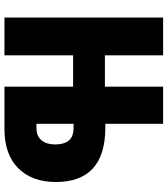

<svg xmlns="http://www.w3.org/2000/svg" viewBox="35 -789 754 864"><g transform="rotate(90 412.0 -357.0)"><path d="M59 0V-714H229V-452H370V-714H537V-454H554Q799 -454 799 -231Q799 -124 737 -62Q675 0 560 0H370V-309H229V0ZM537 -144H555Q593 -144 611.5 -167Q630 -190 630 -228Q630 -268 612.5 -289.5Q595 -311 555 -311H537Z"/></g></svg>

Font: Noto Sans ExtraCondensed Black
Style: Regular
Weight: 900
Width: 2
Designer: Monotype Design Team
Foundry: Monotype Imaging Inc.
Version: Version 2.013; ttfautohint (v1.8.4.7-5d5b)